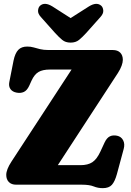

<svg xmlns="http://www.w3.org/2000/svg" viewBox="-20 -960 683 998"><path d="M592.5 -580 280.5 -101.5H398Q437 -101.5 460.2 -117Q483.5 -132.5 502 -172.5L523.5 -219Q535 -243.5 551 -251.2Q567 -259 588.5 -254.5Q610 -250 620 -231Q630 -212 623 -186L587.5 -54.5Q577 -16.5 561.5 0.8Q546 18 514 18Q489 18 467 9Q445 0 405.5 0H64Q39.5 0 26 -13.8Q12.5 -27.5 12.5 -51Q12.5 -78.5 39.5 -120L352 -598.5H239.5Q202 -598.5 180.5 -586Q159 -573.5 144 -541L132 -514.5Q120.5 -489.5 103.8 -482Q87 -474.5 66.5 -478.5Q44.5 -482.5 34.2 -497.2Q24 -512 28.5 -534L50.5 -645.5Q58.5 -683.5 75 -700.8Q91.5 -718 121.5 -718Q139.5 -718 155 -713.5Q170.5 -709 188.5 -704.5Q206.5 -700 232.5 -700H566.5Q591.5 -700 605 -686.2Q618.5 -672.5 618.5 -649Q618.5 -636 612.2 -618.5Q606 -601 592.5 -580ZM428.5 -789Q408 -766.5 390.8 -752.5Q373.5 -738.5 347 -738.5Q320.5 -738.5 303.5 -752.5Q286.5 -766.5 266 -789L192.5 -871.5Q176.5 -889 177.8 -905.2Q179 -921.5 188 -930Q212 -951.5 252.5 -926.5L347 -866L442 -926.5Q482.5 -951.5 506.5 -930Q515.5 -921.5 516.8 -905.2Q518 -889 502 -871.5Z"/></svg>

Font: Fraunces 72pt SuperSoft Black
Style: Regular
Weight: 900
Version: Version 1.000;[0bf87f6ff]